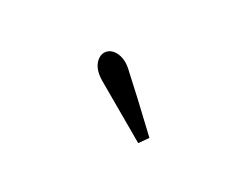

<svg xmlns="http://www.w3.org/2000/svg" viewBox="-32 -879 562 435"><g transform="rotate(30 249.0 -661.0)"><path d="M188 -667Q158 -685 157 -710Q157 -722 165 -729.5Q173 -737 186 -737Q209 -737 231 -715Q269 -681 346 -608L330 -585Z"/></g></svg>

Font: Trirong
Style: Regular
Weight: 400
Designer: Katatrad Team
Foundry: CadsonDemak
Version: Version 1.001